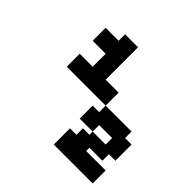

<svg xmlns="http://www.w3.org/2000/svg" viewBox="-173 -873 1047 1047"><g transform="rotate(45 350.0 -350.0)"><path d="M125 -350H425V-450H325V-700H225V-650H125V-550H225V-450H125ZM375 0H675V-100H525V-125H625V-175H675V-300H625V-350H425V-300H375V-200H475V-250H575V-200H475V-175H425V-125H375Z"/></g></svg>

Font: LS-VG5000 Bold Shifted
Style: Regular
Weight: 400
Designer: Justin Bihan, 2021
Foundry: Justin Bihan, 2021
Version: Version 1.000;Glyphs 3.1.2 (3151)